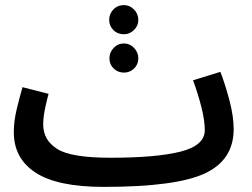

<svg xmlns="http://www.w3.org/2000/svg" viewBox="-20 -710 984 751"><path d="M386 21Q668 21 781 -31.5Q894 -84 894 -205Q894 -255 877.5 -317.5Q861 -380 842 -429L735 -396Q755 -342 768 -290Q781 -238 781 -201Q781 -141 686.5 -117Q592 -93 411 -93ZM385 21 431 -11 411 -93Q258 -93 203.5 -127.5Q149 -162 149 -223Q149 -251 156 -284.5Q163 -318 170 -343L68 -369Q57 -331 45.5 -283.5Q34 -236 34 -193Q34 -90 119.5 -34.5Q205 21 385 21ZM465 -576Q487 -576 504 -592.5Q521 -609 521 -632Q521 -656 504 -673Q487 -690 465 -690Q440 -690 423.5 -673Q407 -656 407 -632Q407 -609 423.5 -592.5Q440 -576 465 -576ZM465 -426Q488 -426 504.5 -442Q521 -458 521 -482Q521 -505 504.5 -522.5Q488 -540 465 -540Q441 -540 424.5 -522.5Q408 -505 408 -482Q408 -458 424.5 -442Q441 -426 465 -426Z"/></svg>

Font: Noto Sans Arabic UI SemiCondensed Semi
Style: Regular
Weight: 600
Width: 4
Designer: Nadine Chahine - Monotype Design Team
Foundry: Monotype Imaging Inc.
Version: Version 1.900